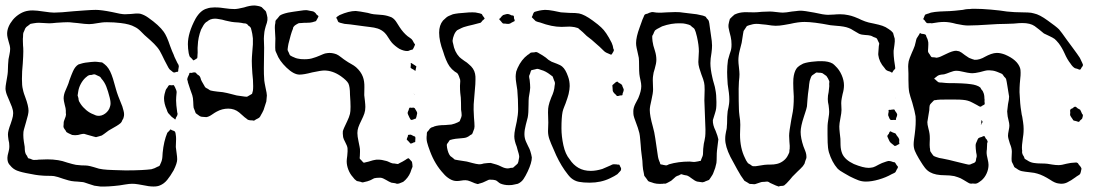

<svg xmlns="http://www.w3.org/2000/svg" viewBox="-21 -629 3993 700"><path d="M597 -153Q598 -154 598.5 -155.5Q599 -157 600 -157L603 -156Q606 -154 609.5 -153Q613 -152 616 -150Q618 -148 619 -143Q620 -138 620 -136Q621 -131 621 -122L620 -93Q621 -83 623 -70Q625 -57 625 -48Q625 -34 612 -8Q600 13 588.5 27Q577 41 562 47Q553 51 539 51Q522 51 500 46Q495 45 483 43Q471 41 461 41Q451 41 436 43.5Q421 46 414 47Q373 52 345 51L323 48Q306 43 301 41Q284 35 282 35L261 33Q253 33 239 31Q232 30 210 23Q188 15 176 13Q168 12 154 12Q140 12 131 11Q112 10 74 2Q69 1 60.5 -1Q52 -3 41 -7Q26 -13 16 -26Q11 -31 10 -34Q6 -41 6 -54Q6 -61 10 -75Q11 -79 12 -84Q13 -89 13 -96Q13 -109 10 -119Q8 -133 8 -139Q8 -152 18 -178Q19 -181 23 -193.5Q27 -206 27 -216Q27 -227 22.5 -239Q18 -251 13 -262Q12 -265 6 -278.5Q0 -292 -1 -305Q-1 -314 1.5 -327.5Q4 -341 5 -348Q7 -359 7.5 -367Q8 -375 8 -380Q8 -391 10 -413Q11 -419 13.5 -430.5Q16 -442 16 -451Q16 -461 10 -479Q9 -482 7 -490.5Q5 -499 5 -506Q5 -531 26 -557Q37 -570 52 -579Q67 -588 83 -590Q88 -591 99 -591Q112 -591 138 -587Q164 -583 176 -583Q199 -583 247 -588Q260 -589 287.5 -591Q315 -593 328 -593Q348 -593 388 -585L416 -579Q428 -577 434 -577L456 -578Q477 -581 490 -579Q505 -575 519 -565Q559 -537 576 -513Q587 -498 599 -462Q607 -440 612 -430Q615 -421 619 -413.5Q623 -406 626 -399Q630 -394 631 -388L630 -380Q629 -378 629 -373.5Q629 -369 628 -368Q627 -367 624 -367Q621 -367 620 -366Q619 -366 616 -365Q613 -364 612 -365Q611 -365 608.5 -367Q606 -369 605 -370Q603 -372 600.5 -373.5Q598 -375 596 -378Q594 -380 589 -390Q581 -406 579 -409Q577 -412 569.5 -428.5Q562 -445 552 -457Q542 -469 527.5 -482Q513 -495 506 -501Q502 -505 491.5 -515.5Q481 -526 470 -531Q453 -541 419 -545Q395 -548 369 -548Q358 -548 350.5 -547Q343 -546 337 -545Q315 -541 304 -541Q291 -541 261 -545Q256 -545 245 -546.5Q234 -548 226 -548Q213 -548 185 -546Q167 -544 158 -544Q148 -544 139 -545Q130 -546 120 -546Q113 -546 101 -544L90 -542L81 -535Q80 -534 77.5 -532.5Q75 -531 73 -528Q71 -526 70 -523Q69 -520 68 -518L64 -509Q63 -504 63 -495Q62 -488 62.5 -478Q63 -468 63 -463Q64 -456 64 -442Q64 -427 62 -397Q59 -369 59 -341Q59 -316 62 -305Q64 -295 66.5 -287.5Q69 -280 71 -275Q83 -243 83 -225Q83 -213 74 -184Q67 -161 66 -156Q64 -150 64 -137Q64 -126 66 -112.5Q68 -99 69 -94Q69 -90 69.5 -82.5Q70 -75 72 -70Q72 -68 78 -60Q78 -59 79 -57Q80 -55 82 -52L90 -50Q98 -46 101 -46H106Q116 -46 120 -47L152 -48Q172 -48 191 -45Q205 -43 225 -36Q245 -30 256 -28L277 -26Q292 -26 299 -25Q306 -24 320 -20L340 -14Q354 -11 371 -10Q388 -9 394 -9Q442 -7 466 -8Q474 -8 494.5 -9Q515 -10 531 -12Q543 -15 553 -21Q554 -21 556 -22Q558 -23 561 -25Q562 -26 563 -29.5Q564 -33 565 -34Q570 -44 571 -56.5Q572 -69 572 -72Q576 -114 589 -145Q589 -145 597 -153ZM430 -202Q429 -196 425 -191Q423 -185 421 -183Q419 -180 416.5 -178.5Q414 -177 412 -175Q405 -170 394 -164Q383 -158 375 -153Q354 -137 350 -135L340 -132Q331 -129 329 -129L321 -131L296 -138Q287 -141 286 -141H284Q280 -141 273.5 -139.5Q267 -138 264 -137Q253 -135 242 -137Q239 -138 235.5 -140Q232 -142 229 -143Q228 -144 222 -147Q220 -149 219 -151.5Q218 -154 216 -156Q215 -158 213 -160.5Q211 -163 211 -165Q210 -167 210.5 -170.5Q211 -174 211 -176Q211 -184 212 -187Q213 -191 216 -198Q219 -205 219 -208Q220 -211 219.5 -213Q219 -215 219 -217V-226Q219 -233 215 -247Q211 -263 211 -270Q211 -284 217.5 -298.5Q224 -313 225 -316Q229 -325 232 -336Q240 -358 245 -369Q253 -387 265 -394Q267 -395 270 -395.5Q273 -396 275 -397Q287 -401 311 -403L325 -404Q331 -404 345 -402Q350 -402 352 -401L360 -395Q376 -383 386 -356Q391 -343 395.5 -326Q400 -309 402 -303Q407 -284 425 -241Q426 -238 429.5 -225Q433 -212 430 -202ZM349 -342Q345 -349 342 -350Q340 -351 336.5 -352.5Q333 -354 331 -355Q329 -356 327 -357Q325 -358 323 -358Q318 -358 314 -356Q305 -356 302 -354Q299 -353 296 -350Q293 -347 291 -346Q281 -337 273.5 -323Q266 -309 264 -294Q264 -291 263 -287.5Q262 -284 262 -281L265 -271Q265 -266 267 -260Q268 -258 273 -250Q281 -238 293.5 -227.5Q306 -217 320 -212Q330 -207 334 -207Q349 -205 362.5 -215Q376 -225 380 -240Q382 -246 382 -251Q382 -258 381 -263.5Q380 -269 379 -273Q373 -297 366.5 -313.5Q360 -330 349 -342ZM592 -217Q590 -220 589 -223Q588 -226 587 -229Q577 -251 577 -271Q577 -276 579 -286Q582 -298 583 -300Q584 -303 586 -305.5Q588 -308 590 -311Q593 -317 595 -318Q596 -319 600 -318.5Q604 -318 605 -318Q606 -318 609 -318.5Q612 -319 613 -318Q614 -317 615 -314.5Q616 -312 617 -311Q623 -299 623 -293Q621 -273 621 -263Q621 -248 625 -220Q625 -219 626 -216Q627 -213 626 -212Q626 -208 620 -199Q620 -194 618 -194Q617 -193 616.5 -193.5Q616 -194 616 -195L605 -203Z M940 -228Q935 -217 930 -209Q929 -207 928 -205Q927 -203 925 -201Q923 -199 919 -197Q915 -195 913 -194L905 -189L900 -190Q888 -190 884 -192Q881 -193 877 -197Q872 -200 863.5 -208Q855 -216 851 -219Q834 -233 811 -233Q789 -233 769 -222Q763 -219 751.5 -211Q740 -203 731 -202L718 -203Q710 -203 704 -208Q694 -215 693 -216Q692 -217 689 -226L685 -236Q684 -242 683.5 -257.5Q683 -273 680 -282Q677 -290 672 -304.5Q667 -319 664 -329Q664 -332 662.5 -336Q661 -340 662 -342Q662 -345 668 -357Q669 -358 669 -360Q669 -362 670 -363Q672 -364 673.5 -363.5Q675 -363 676 -363Q687 -366 690 -365Q692 -365 694.5 -362Q697 -359 698 -358Q706 -353 707 -351Q710 -347 712 -338Q713 -335 723 -318Q726 -312 727 -311Q729 -309 732 -307.5Q735 -306 737 -305Q745 -299 747 -299L757 -297Q769 -295 791 -293Q808 -290 820.5 -286.5Q833 -283 842 -281Q854 -279 870 -277Q872 -277 875.5 -276.5Q879 -276 881 -277Q883 -278 893 -284L898 -287Q899 -289 899.5 -292.5Q900 -296 901 -298Q902 -304 902 -315Q902 -338 899 -362Q897 -392 897 -407Q897 -418 899 -442Q902 -469 901 -489Q899 -508 896 -518Q895 -520 894.5 -523.5Q894 -527 893 -528Q891 -532 884 -536Q882 -540 878 -542Q875 -544 867 -544Q859 -546 848.5 -547Q838 -548 834 -548Q823 -549 815 -551Q807 -553 801 -554Q788 -558 779 -559Q769 -561 763 -561Q754 -561 746 -558Q743 -557 739.5 -554.5Q736 -552 735 -551Q728 -547 728 -546Q722 -541 712 -521Q701 -492 700 -463Q699 -454 699.5 -445.5Q700 -437 699 -428Q699 -420 698 -417Q697 -416 693 -413.5Q689 -411 687 -410Q686 -410 686 -409Q686 -408 685 -409Q684 -409 681 -412Q679 -415 675 -418.5Q671 -422 670 -424Q669 -426 668.5 -429.5Q668 -433 667 -435Q664 -452 664 -468Q664 -509 692 -561Q710 -592 734 -598Q745 -602 761 -602Q774 -602 783 -601Q792 -600 798 -599Q818 -596 834 -596Q845 -596 869 -602Q890 -609 906 -609Q911 -609 921 -607Q923 -607 927 -605.5Q931 -604 933 -603Q933 -603 941 -595Q949 -588 949 -586Q950 -584 950.5 -580.5Q951 -577 952 -575Q952 -573 953 -570Q954 -567 954 -565Q955 -556 952 -546Q949 -536 948 -534Q944 -520 943 -513Q941 -495 941 -488L942 -455L941 -380Q941 -355 942 -345Q942 -336 944 -325.5Q946 -315 947 -310Q952 -288 952 -281Q952 -277 950 -259Z M1481 -39Q1483 -29 1483 -21L1479 -11Q1473 11 1457 27L1449 34Q1447 35 1439 38Q1437 39 1434 40Q1431 41 1428 41Q1424 41 1420 39L1406 37Q1398 34 1386.5 27Q1375 20 1367 19H1361Q1351 19 1343 21Q1339 23 1333.5 26Q1328 29 1324 30Q1320 32 1310 34L1302 36Q1298 36 1294 34Q1292 33 1287.5 32.5Q1283 32 1280 31Q1271 25 1265 16Q1255 5 1249 -10.5Q1243 -26 1243 -41Q1243 -47 1245 -61Q1247 -80 1246 -89Q1245 -97 1238 -110Q1231 -123 1230 -129Q1228 -144 1229 -151Q1230 -155 1231.5 -158Q1233 -161 1234 -164Q1238 -173 1245 -187.5Q1252 -202 1255 -214Q1257 -222 1257 -240Q1257 -256 1255 -284Q1255 -313 1249 -325Q1243 -336 1222 -351Q1192 -372 1161 -372Q1150 -372 1117 -365Q1087 -357 1071 -357Q1050 -357 1023.5 -382.5Q997 -408 988 -433Q984 -441 983 -445Q982 -455 982.5 -468.5Q983 -482 983 -489Q983 -498 982 -507.5Q981 -517 981 -527Q981 -536 982 -541Q983 -544 983 -548Q983 -552 984 -554Q985 -556 990 -561L999 -572Q1007 -578 1029 -583Q1045 -586 1075 -590Q1087 -592 1095 -592Q1099 -592 1107 -590Q1122 -588 1125 -585Q1129 -583 1134 -575Q1135 -574 1137 -573Q1139 -572 1140 -570Q1140 -568 1138 -564.5Q1136 -561 1135 -559L1131 -552Q1129 -551 1124.5 -550Q1120 -549 1118 -548Q1111 -546 1098.5 -546Q1086 -546 1077 -545Q1070 -545 1067 -544Q1063 -542 1058 -539Q1053 -536 1050 -532Q1047 -529 1047 -524Q1043 -515 1039 -501Q1037 -492 1033.5 -480Q1030 -468 1029 -460Q1029 -457 1028 -452.5Q1027 -448 1028 -446Q1028 -444 1030 -441Q1032 -438 1032 -437Q1033 -435 1034 -432Q1035 -429 1037 -427Q1038 -426 1044 -423Q1058 -416 1067 -415Q1074 -413 1089 -413Q1109 -413 1122 -418Q1130 -420 1144 -426Q1160 -433 1164 -434Q1174 -436 1180 -436Q1193 -436 1206 -431Q1213 -428 1223 -420Q1233 -412 1241 -407Q1248 -402 1259 -396Q1270 -390 1277 -384Q1295 -368 1302 -349Q1308 -333 1307.5 -311Q1307 -289 1307 -282Q1308 -274 1309.5 -260.5Q1311 -247 1311 -239Q1311 -226 1307.5 -215.5Q1304 -205 1296 -189Q1289 -175 1285.5 -165Q1282 -155 1282 -144Q1282 -132 1286 -114Q1288 -106 1290 -94Q1292 -86 1291.5 -75.5Q1291 -65 1291 -61Q1291 -59 1290.5 -55.5Q1290 -52 1291 -50Q1291 -50 1297 -44Q1298 -43 1300.5 -40Q1303 -37 1305 -36H1307L1315 -38Q1321 -39 1330 -42Q1339 -45 1346 -46Q1350 -47 1357 -47Q1371 -47 1388 -42Q1392 -41 1398 -38Q1404 -35 1408 -34Q1410 -33 1414.5 -33Q1419 -33 1422 -32L1430 -31L1437 -35Q1441 -37 1446 -39.5Q1451 -42 1457 -46Q1458 -47 1462 -49.5Q1466 -52 1467 -52Q1469 -52 1470 -51Q1471 -50 1472 -49Q1479 -42 1481 -39ZM1209 -557 1205 -564Q1205 -567 1217 -574Q1251 -589 1276 -589Q1289 -588 1320 -582Q1333 -578 1342 -577Q1349 -576 1366.5 -575Q1384 -574 1398 -569Q1407 -566 1408 -565Q1418 -559 1425.5 -546.5Q1433 -534 1436 -530Q1449 -510 1465 -497Q1467 -495 1473.5 -491Q1480 -487 1483 -482L1489 -471Q1490 -470 1491 -469Q1492 -468 1492 -466Q1492 -465 1491 -463.5Q1490 -462 1490 -461Q1489 -459 1487.5 -455.5Q1486 -452 1484 -449Q1483 -448 1479.5 -447.5Q1476 -447 1474 -446Q1472 -445 1469.5 -444Q1467 -443 1463 -443Q1451 -443 1435 -451Q1419 -461 1408 -473Q1402 -480 1395 -491.5Q1388 -503 1382 -509Q1371 -520 1356 -525Q1343 -529 1328 -530.5Q1313 -532 1308 -533L1256 -540L1235 -542L1219 -546Q1218 -547 1216.5 -547Q1215 -547 1214 -548Q1212 -549 1210.5 -552.5Q1209 -556 1209 -557ZM1497 -387 1494 -373Q1494 -371 1494 -371Q1493 -370 1487 -375Q1477 -380 1476 -382V-384L1477 -393Q1477 -394 1476.5 -396Q1476 -398 1477 -399Q1478 -400 1479.5 -398.5Q1481 -397 1482 -397Q1495 -389 1497 -387ZM1490 -283Q1488 -285 1488 -288L1487 -290Q1488 -289 1488.5 -286.5Q1489 -284 1490 -283ZM1490 -283ZM1500 -216Q1500 -214 1497 -202Q1496 -201 1496 -199.5Q1496 -198 1495 -197Q1494 -196 1492.5 -196Q1491 -196 1490 -195Q1481 -191 1478 -192Q1476 -192 1472 -200Q1465 -214 1465 -217Q1465 -219 1466.5 -222.5Q1468 -226 1469 -228Q1469 -230 1470 -232.5Q1471 -235 1472 -236Q1473 -237 1476 -236.5Q1479 -236 1480 -236Q1481 -236 1484.5 -236.5Q1488 -237 1490 -235Q1492 -234 1492 -233Q1492 -232 1493 -231Q1494 -229 1497 -224.5Q1500 -220 1500 -216ZM1493 -117V-113Q1493 -111 1491 -110.5Q1489 -110 1488 -110Q1487 -109 1482 -107Q1477 -105 1475 -106L1470 -112Q1462 -120 1462 -120V-121Q1462 -124 1466 -132Q1466 -136 1467 -137Q1468 -138 1477 -138L1487 -133Q1488 -132 1489.5 -132Q1491 -132 1492 -131Q1494 -129 1493.5 -123.5Q1493 -118 1493 -117Z M1955 -592 1966 -593Q1979 -593 1997 -589.5Q2015 -586 2024 -584L2055 -582Q2079 -582 2090 -580Q2110 -576 2140 -554Q2162 -538 2171 -529Q2189 -513 2209 -473Q2214 -462 2215 -452Q2218 -447 2217 -445Q2217 -443 2210 -432Q2208 -430 2208 -430Q2207 -429 2204.5 -430.5Q2202 -432 2201 -432Q2187 -437 2181 -443Q2163 -461 2153 -469L2136 -484Q2130 -488 2118 -498Q2102 -514 2093 -521Q2091 -522 2089.5 -524Q2088 -526 2085 -527Q2083 -528 2079.5 -528.5Q2076 -529 2074 -530Q2062 -532 2055 -532L2026 -531Q1991 -531 1948 -547Q1944 -548 1940 -549Q1936 -550 1932 -552Q1932 -552 1924 -560Q1918 -566 1918 -566Q1918 -568 1919.5 -570Q1921 -572 1921 -574Q1922 -576 1923 -579Q1924 -582 1926 -584Q1927 -586 1936 -588Q1940 -589 1946 -590.5Q1952 -592 1955 -592ZM2230 6Q2220 13 2203 21Q2170 37 2129 37Q2106 37 2090 34Q2074 31 2061 20Q2052 12 2038 -8Q2015 -41 1998 -83Q1987 -107 1982 -121.5Q1977 -136 1977 -151L1978 -182L1977 -219Q1977 -235 1979 -243Q1981 -254 1989 -274Q2000 -297 2001 -316Q2003 -325 2002 -328Q2002 -330 1999 -336Q1998 -339 1996.5 -343Q1995 -347 1994 -350L1986 -356Q1968 -370 1952 -374Q1950 -375 1945 -376.5Q1940 -378 1937 -378L1929 -376Q1927 -375 1922.5 -374.5Q1918 -374 1916 -373Q1915 -372 1913.5 -367.5Q1912 -363 1912 -362L1908 -352Q1908 -346 1910 -338Q1912 -320 1912 -309Q1912 -302 1907 -274Q1906 -265 1906 -247Q1906 -216 1903 -201Q1901 -193 1896 -174Q1891 -155 1891 -140Q1891 -125 1897 -112Q1903 -99 1904 -97Q1906 -93 1908.5 -88Q1911 -83 1913 -76Q1916 -67 1918 -55Q1918 -36 1903 -4Q1895 13 1887.5 24Q1880 35 1867 41L1853 44Q1847 46 1834 46Q1817 46 1803 40Q1799 38 1794 33.5Q1789 29 1785 28Q1779 26 1765 26H1764Q1761 26 1756.5 28.5Q1752 31 1749 32Q1740 37 1728 40Q1726 40 1724.5 41Q1723 42 1720 42Q1719 42 1710 39Q1705 37 1694.5 32.5Q1684 28 1676 28Q1668 28 1660 29.5Q1652 31 1644 31Q1631 31 1618 23Q1605 15 1596 4Q1565 -29 1547 -77Q1539 -98 1536 -110.5Q1533 -123 1535 -137Q1535 -145 1536 -147Q1537 -149 1542 -154Q1546 -161 1550 -163Q1553 -165 1556 -165.5Q1559 -166 1562 -168Q1577 -173 1601 -173L1625 -175Q1638 -178 1648 -183L1655 -187L1658 -195Q1659 -197 1660.5 -201Q1662 -205 1662 -207V-211Q1662 -217 1660 -229Q1660 -258 1659 -273Q1658 -280 1657 -290.5Q1656 -301 1656 -316L1657 -333Q1657 -340 1655 -343Q1652 -353 1649 -358Q1648 -361 1643.5 -364Q1639 -367 1637 -368Q1626 -376 1618 -387Q1611 -397 1605 -411.5Q1599 -426 1595 -440Q1580 -479 1580 -510Q1580 -537 1594 -554L1606 -565Q1611 -570 1630 -577Q1646 -581 1680 -583Q1687 -584 1702 -584Q1714 -584 1720 -582Q1722 -582 1727.5 -580.5Q1733 -579 1735 -578Q1737 -576 1738 -573.5Q1739 -571 1741 -569Q1742 -568 1744 -565Q1746 -562 1746 -561Q1740 -555 1738 -554Q1734 -548 1731 -546L1723 -544Q1708 -540 1704 -539Q1701 -538 1685 -534.5Q1669 -531 1656 -524L1646 -519Q1639 -513 1634.5 -502Q1630 -491 1629 -481Q1629 -476 1631 -470Q1636 -440 1654 -421Q1658 -417 1672 -407Q1682 -401 1688 -395Q1707 -380 1711 -360Q1713 -351 1712.5 -339Q1712 -327 1712 -322L1706 -249Q1705 -233 1707 -201Q1709 -179 1709 -168Q1709 -160 1705 -152Q1702 -143 1700 -140L1693 -136Q1692 -135 1688.5 -132.5Q1685 -130 1682 -129Q1678 -127 1671 -126Q1664 -125 1661 -125Q1635 -123 1629 -121Q1627 -120 1623.5 -119.5Q1620 -119 1619 -118Q1617 -117 1614 -111Q1613 -110 1610.5 -106.5Q1608 -103 1608 -101V-99L1609 -90Q1613 -69 1621 -60L1629 -54Q1631 -53 1633 -50.5Q1635 -48 1638 -47L1649 -45L1681 -40Q1689 -38 1702 -34.5Q1715 -31 1725 -30Q1731 -30 1735.5 -31Q1740 -32 1743 -33Q1759 -35 1768 -35Q1773 -34 1789 -29Q1796 -27 1808 -21Q1820 -15 1830 -15Q1835 -15 1841 -17Q1848 -17 1850 -18L1859 -26Q1860 -27 1863 -29.5Q1866 -32 1867 -34Q1868 -36 1869 -40Q1870 -44 1870 -46Q1870 -48 1871 -51Q1872 -54 1872 -57Q1872 -61 1870 -69Q1868 -76 1866 -82.5Q1864 -89 1863 -94Q1854 -116 1854 -132Q1854 -144 1857.5 -160.5Q1861 -177 1863 -186Q1868 -211 1868 -231Q1868 -267 1865 -301Q1864 -309 1861.5 -324Q1859 -339 1859 -350Q1859 -356 1861 -368Q1862 -371 1863.5 -374.5Q1865 -378 1866 -381Q1880 -412 1903 -429Q1907 -431 1909.5 -433.5Q1912 -436 1914 -437Q1918 -438 1926 -438Q1928 -438 1931 -439Q1934 -440 1935 -439Q1938 -439 1947 -433Q1955 -429 1969 -419Q1978 -410 1990 -404Q1997 -401 2009.5 -396.5Q2022 -392 2029 -386Q2041 -376 2050 -350Q2056 -334 2056 -315Q2056 -304 2052 -286Q2049 -274 2041 -252Q2040 -249 2036 -239.5Q2032 -230 2030 -221Q2026 -201 2026 -161Q2026 -132 2033 -99.5Q2040 -67 2056 -48Q2069 -28 2088 -17Q2107 -6 2133 -6Q2152 -6 2175 -13L2205 -26Q2207 -27 2210 -28.5Q2213 -30 2216 -30H2220Q2227 -30 2230 -29H2234Q2237 -29 2238 -27Q2239 -25 2239 -24Q2239 -23 2242 -18.5Q2245 -14 2242 -7ZM1831 -578Q1837 -577 1844 -573Q1850 -573 1852 -571Q1853 -569 1853 -562Q1854 -560 1855 -557Q1856 -554 1855 -552Q1854 -551 1850 -549.5Q1846 -548 1845 -547Q1838 -542 1834 -542H1830Q1824 -542 1821 -543H1815Q1812 -543 1809 -547Q1806 -551 1805 -552Q1799 -558 1799 -559Q1799 -560 1800.5 -561.5Q1802 -563 1803 -563Q1806 -568 1813 -574Q1817 -575 1821.5 -576.5Q1826 -578 1831 -578ZM2212 -313Q2212 -314 2211.5 -315.5Q2211 -317 2212 -318Q2212 -319 2214.5 -321Q2217 -323 2218 -324Q2219 -325 2222.5 -328Q2226 -331 2228 -331Q2230 -333 2235 -327Q2237 -326 2240 -324.5Q2243 -323 2245 -321Q2247 -319 2247.5 -317.5Q2248 -316 2248 -315Q2249 -312 2251 -308Q2253 -304 2253 -302Q2253 -299 2251.5 -294.5Q2250 -290 2249 -288Q2249 -284 2248 -282Q2247 -281 2240 -281Q2231 -278 2229 -279Q2227 -279 2225 -283Q2215 -291 2213 -298Z M2593 -80Q2592 -71 2592 -57.5Q2592 -44 2591 -35Q2587 -15 2581 -2Q2578 8 2569 20L2564 27L2551 32Q2549 33 2547 34Q2545 35 2543 35Q2542 36 2539 35.5Q2536 35 2535 35L2521 33Q2513 31 2501.5 22Q2490 13 2484 11Q2476 9 2473 9Q2464 6 2463 6Q2460 7 2458 8Q2456 9 2455 10Q2448 12 2443 15Q2438 19 2434 23Q2430 27 2426 30Q2412 38 2407 40Q2404 41 2401.5 40.5Q2399 40 2396 41Q2371 43 2355 36Q2352 35 2348.5 34Q2345 33 2342 31L2335 21L2328 12L2326 1Q2323 -11 2322 -25Q2321 -39 2321 -43Q2320 -53 2318 -67Q2316 -81 2315 -99Q2314 -108 2313 -121.5Q2312 -135 2310 -144Q2307 -158 2294 -192Q2293 -195 2291.5 -199Q2290 -203 2289 -208Q2288 -212 2288 -224Q2288 -236 2295.5 -251Q2303 -266 2306 -271Q2317 -297 2317 -315Q2317 -324 2314 -337Q2311 -350 2310 -359Q2309 -369 2309 -388Q2309 -408 2308 -418Q2307 -424 2303 -441Q2302 -445 2300 -454.5Q2298 -464 2298 -472Q2298 -494 2311 -529Q2314 -536 2317.5 -547Q2321 -558 2325 -566Q2326 -568 2327 -571Q2328 -574 2330 -576Q2331 -577 2334 -578Q2337 -579 2339 -579Q2349 -584 2352 -584Q2354 -585 2357 -585Q2362 -585 2366 -584Q2370 -583 2374 -583Q2386 -582 2411 -584L2441 -585Q2460 -585 2469 -583Q2515 -577 2519 -577Q2525 -576 2542 -572L2550 -569Q2553 -568 2555 -563Q2562 -556 2563 -553L2565 -544L2568 -522L2571 -501Q2575 -477 2575 -463Q2575 -451 2573 -436.5Q2571 -422 2570 -416L2569 -399Q2569 -377 2576 -347Q2578 -337 2582 -324Q2586 -311 2587 -303Q2591 -284 2591 -257Q2591 -241 2590 -234Q2589 -226 2586 -217Q2583 -208 2582 -204L2578 -191Q2577 -174 2588 -152Q2596 -132 2598 -121Q2597 -109 2593 -80ZM2551 -157Q2551 -171 2547 -263L2548 -302Q2548 -320 2546 -328Q2544 -338 2536 -358Q2532 -369 2528.5 -381Q2525 -393 2525 -403Q2525 -413 2526 -422.5Q2527 -432 2527 -442Q2527 -464 2520 -495Q2515 -516 2512 -521Q2511 -524 2507.5 -527Q2504 -530 2502 -531Q2496 -537 2495 -537Q2492 -539 2479 -542Q2472 -544 2459 -544Q2427 -545 2393 -533Q2387 -530 2374 -523L2367 -518Q2365 -515 2363.5 -511.5Q2362 -508 2361 -505L2357 -498V-490Q2357 -481 2361 -463Q2362 -459 2367 -443Q2372 -427 2372 -411Q2372 -398 2366 -378Q2361 -364 2360 -352Q2359 -347 2359 -336L2360 -303Q2360 -290 2354 -264Q2348 -240 2348 -228Q2348 -207 2359 -168Q2365 -147 2368 -125L2378 -57Q2379 -50 2384 -38Q2385 -37 2385.5 -34Q2386 -31 2387 -30Q2389 -29 2391.5 -29Q2394 -29 2396 -28Q2399 -28 2401.5 -27Q2404 -26 2407 -26Q2410 -26 2413 -27.5Q2416 -29 2418 -30Q2452 -40 2493 -40Q2497 -40 2503.5 -39Q2510 -38 2514 -39Q2517 -39 2520 -40Q2523 -41 2526 -41Q2527 -42 2530 -42Q2533 -42 2534 -43L2536 -49Q2542 -61 2542 -68Q2542 -86 2545 -105Q2546 -110 2547.5 -116.5Q2549 -123 2550 -131Q2551 -138 2551 -157Z M3248 -27Q3253 -22 3253 -20Q3252 -17 3251 -15Q3250 -13 3249 -12L3244 -2Q3243 0 3237.5 2.5Q3232 5 3230 6Q3209 18 3183 25.5Q3157 33 3136 33Q3121 33 3108 28Q3095 23 3077 14Q3071 10 3056 2Q3041 -6 3032 -15Q3012 -38 3001 -74Q2997 -89 2996.5 -109Q2996 -129 2996 -138V-160Q2996 -174 2997 -181Q2998 -190 3000 -201.5Q3002 -213 3002 -221Q3002 -229 3000 -245Q2997 -257 2997 -268Q2997 -281 3000 -293Q3000 -297 3001.5 -306.5Q3003 -316 3002 -323Q3002 -325 3002.5 -328.5Q3003 -332 3002 -334Q2998 -344 2992 -352Q2991 -353 2982 -359Q2981 -360 2978.5 -361.5Q2976 -363 2974 -363Q2971 -364 2963 -364Q2962 -364 2958.5 -364.5Q2955 -365 2954 -364L2947 -359Q2939 -354 2938 -352Q2936 -349 2934 -343Q2932 -337 2931 -334Q2930 -329 2929 -321.5Q2928 -314 2928 -310Q2924 -283 2923 -267L2921 -241Q2919 -231 2915 -219.5Q2911 -208 2910 -204Q2898 -168 2898 -148Q2898 -126 2908 -96Q2909 -93 2914.5 -79.5Q2920 -66 2919 -53L2915 -42Q2914 -40 2913.5 -37Q2913 -34 2912 -32Q2912 -32 2906 -23Q2897 -13 2887 -4Q2868 15 2868 15Q2865 19 2858.5 26.5Q2852 34 2847 39L2838 47Q2835 49 2825 49L2817 51Q2811 48 2809 48Q2805 46 2787 38Q2780 33 2777 33H2775L2765 34Q2758 34 2754 35Q2750 36 2743.5 38.5Q2737 41 2733 42Q2730 43 2726.5 42.5Q2723 42 2722 42Q2714 42 2711 41L2705 37L2693 30L2684 17Q2680 12 2675.5 3.5Q2671 -5 2667 -11L2642 -57Q2623 -95 2623 -122Q2623 -131 2624 -137.5Q2625 -144 2626 -149Q2627 -153 2628 -158Q2629 -163 2629 -169Q2630 -178 2630 -191Q2630 -204 2631 -213Q2631 -222 2635 -238Q2636 -243 2637 -250Q2638 -257 2638 -267Q2638 -286 2632 -322Q2630 -352 2630 -366Q2630 -389 2633 -410L2639 -431Q2640 -435 2642 -440Q2644 -445 2645 -452Q2646 -457 2646 -467Q2646 -482 2643 -495Q2642 -501 2638 -515Q2634 -529 2635 -539Q2635 -541 2636 -544Q2637 -547 2637 -549L2640 -560Q2648 -568 2648 -568L2657 -576Q2665 -579 2667 -580Q2682 -585 2701 -584.5Q2720 -584 2728 -584Q2739 -584 2757 -586L2786 -587Q2794 -587 2810 -585Q2826 -583 2833 -583Q2844 -583 2866 -587Q2871 -587 2880.5 -588.5Q2890 -590 2898 -590Q2911 -590 2948 -583Q2982 -575 2998 -575L3021 -576Q3028 -577 3043 -577Q3057 -577 3071 -574Q3082 -572 3094 -567.5Q3106 -563 3110 -561Q3117 -557 3133 -551Q3143 -547 3165 -543Q3184 -539 3196 -535Q3208 -531 3219 -523Q3229 -517 3235 -509L3238 -498Q3241 -489 3241 -488Q3242 -479 3240 -465.5Q3238 -452 3237 -444V-435Q3237 -427 3239 -409L3242 -389L3243 -380Q3242 -377 3239.5 -375Q3237 -373 3236 -371Q3235 -370 3233.5 -367Q3232 -364 3231 -364L3224 -368Q3215 -370 3211 -373Q3208 -375 3206.5 -377.5Q3205 -380 3204 -381Q3184 -403 3181 -429V-434Q3181 -441 3182 -447.5Q3183 -454 3183 -461Q3183 -463 3184 -466.5Q3185 -470 3184 -472L3180 -480Q3179 -482 3177.5 -485.5Q3176 -489 3174 -490Q3173 -491 3164 -494Q3155 -499 3153 -499Q3145 -501 3132.5 -501.5Q3120 -502 3111 -506L3092 -517Q3080 -525 3073 -527Q3058 -533 3028 -535L3007 -537Q2945 -549 2912 -549Q2890 -549 2860 -542Q2854 -541 2837.5 -538Q2821 -535 2807 -535Q2796 -535 2772 -539Q2767 -539 2756 -540.5Q2745 -542 2737 -542Q2725 -542 2710 -537L2702 -534Q2702 -534 2696 -525Q2690 -516 2690 -516L2688 -505L2683 -473Q2681 -465 2676 -445.5Q2671 -426 2671 -409Q2671 -400 2673 -384Q2675 -366 2675 -358Q2675 -349 2673 -331L2672 -305Q2672 -255 2673 -230Q2673 -223 2675 -207Q2678 -191 2678 -174L2677 -138Q2677 -89 2695 -53Q2699 -43 2706 -34L2716 -28Q2717 -27 2719 -25.5Q2721 -24 2724 -23H2734Q2742 -24 2750 -25.5Q2758 -27 2766 -28Q2775 -29 2788 -29Q2801 -29 2809 -31Q2821 -33 2832 -40.5Q2843 -48 2849 -58Q2850 -60 2852.5 -64.5Q2855 -69 2856 -72Q2857 -74 2857 -78.5Q2857 -83 2858 -86Q2859 -95 2857 -113L2856 -134Q2856 -149 2864 -193Q2871 -225 2872 -245Q2873 -256 2873 -277Q2871 -309 2871 -326Q2871 -344 2873 -353Q2877 -374 2887 -384Q2893 -390 2907 -397Q2923 -403 2951 -405Q2958 -406 2974 -406Q3000 -406 3015 -397Q3018 -395 3020.5 -392.5Q3023 -390 3025 -388Q3039 -375 3047.5 -355.5Q3056 -336 3056 -318Q3056 -303 3051 -286Q3050 -282 3048 -271.5Q3046 -261 3046 -253L3047 -228Q3047 -218 3043 -198Q3039 -178 3039 -168Q3039 -159 3040.5 -145.5Q3042 -132 3043 -123Q3043 -117 3043.5 -99.5Q3044 -82 3050 -68Q3060 -46 3092 -31Q3126 -17 3146 -17Q3152 -17 3162 -19Q3169 -21 3183 -29Q3186 -31 3194.5 -34.5Q3203 -38 3210 -40Q3219 -43 3221 -42Q3226 -42 3236 -38Q3240 -38 3241 -37Q3243 -36 3245 -32Q3247 -28 3248 -27ZM3240 -277ZM3240 -277ZM3243 -273 3240 -277ZM3243 -273Q3244 -272 3244 -270ZM3242 -225Q3243 -224 3246.5 -219Q3250 -214 3250 -211V-210Q3250 -208 3248.5 -204Q3247 -200 3246 -198Q3246 -193 3245 -192Q3243 -191 3241.5 -191.5Q3240 -192 3239 -192Q3237 -192 3232 -191.5Q3227 -191 3226 -192Q3222 -194 3217 -209Q3217 -214 3219 -222Q3219 -223 3218.5 -224.5Q3218 -226 3219 -228Q3221 -229 3223.5 -228.5Q3226 -228 3228 -229L3237 -230Q3240 -230 3241 -228Q3242 -226 3242 -225ZM3258 -105Q3258 -103 3255 -103Q3246 -97 3242 -97Q3240 -97 3239 -98Q3238 -99 3237 -100Q3235 -102 3230 -105.5Q3225 -109 3222 -114L3216 -127Q3216 -128 3215 -129.5Q3214 -131 3214 -132Q3214 -136 3220 -142Q3220 -144 3221.5 -146.5Q3223 -149 3224 -150Q3225 -151 3234 -146Q3243 -143 3244 -142Q3245 -142 3247 -137Q3248 -135 3251.5 -131Q3255 -127 3256 -124Q3258 -121 3257.5 -116Q3257 -111 3257 -110Q3258 -109 3258 -105Z M3358 -545Q3355 -547 3349 -556Q3345 -558 3345 -560L3347 -564Q3348 -566 3349.5 -570.5Q3351 -575 3353 -576Q3354 -577 3355.5 -577Q3357 -577 3358 -578Q3363 -579 3373 -583Q3387 -586 3404.5 -587Q3422 -588 3427 -588Q3439 -588 3461 -590L3489 -593Q3493 -594 3499 -595Q3505 -596 3514 -596Q3519 -597 3532 -597Q3557 -597 3591.5 -594Q3626 -591 3650 -587Q3678 -584 3706 -584Q3712 -584 3726 -583.5Q3740 -583 3749 -580Q3769 -576 3799 -554Q3830 -532 3840 -522Q3848 -513 3869 -483Q3875 -474 3889 -456Q3909 -429 3916 -418Q3918 -414 3925 -399Q3925 -398 3926.5 -395Q3928 -392 3927 -391Q3927 -389 3925.5 -387Q3924 -385 3923 -384Q3919 -376 3917 -375H3916Q3913 -375 3907 -378Q3905 -379 3901.5 -379.5Q3898 -380 3897 -381Q3889 -386 3882 -397Q3870 -412 3860 -435Q3851 -455 3839 -471Q3830 -482 3824 -487Q3817 -492 3805 -497.5Q3793 -503 3785 -507Q3784 -508 3768 -521L3751 -534Q3735 -545 3706 -545Q3695 -545 3675 -543L3648 -542Q3619 -542 3578 -539Q3562 -538 3543.5 -537Q3525 -536 3508 -536Q3493 -536 3465 -542Q3440 -549 3421 -549Q3403 -549 3376 -544Q3372 -545 3366.5 -544.5Q3361 -544 3358 -545ZM3917 5Q3915 8 3909.5 11Q3904 14 3902 16Q3883 30 3869 36.5Q3855 43 3839 40Q3826 39 3807 26Q3796 19 3784 13Q3772 7 3761 4Q3753 1 3733 -1Q3714 -3 3704.5 -5Q3695 -7 3686 -14Q3679 -18 3677 -20Q3676 -22 3673 -29L3668 -39Q3667 -43 3667 -51L3668 -76Q3668 -89 3661 -105Q3654 -126 3654 -134Q3654 -141 3656.5 -153Q3659 -165 3659 -171Q3659 -179 3655.5 -192.5Q3652 -206 3652 -212L3651 -223Q3651 -225 3654 -249Q3658 -267 3658 -277Q3658 -279 3652 -314Q3649 -334 3647 -341Q3645 -345 3642.5 -347Q3640 -349 3639 -351L3634 -358Q3632 -360 3628 -361.5Q3624 -363 3622 -364Q3604 -372 3593 -372Q3581 -374 3568 -370.5Q3555 -367 3551 -366Q3533 -362 3524 -362Q3518 -362 3506 -364Q3499 -365 3487 -368Q3475 -371 3466 -371Q3456 -371 3442.5 -365.5Q3429 -360 3421 -358Q3418 -358 3411 -357Q3404 -356 3400 -354Q3396 -352 3393.5 -349.5Q3391 -347 3389 -346Q3388 -345 3387 -344.5Q3386 -344 3385 -343Q3385 -342 3386.5 -340.5Q3388 -339 3389 -339Q3397 -331 3401 -329Q3404 -328 3412 -328Q3430 -326 3438 -326Q3492 -326 3519 -322Q3528 -321 3537.5 -318Q3547 -315 3553 -310Q3554 -309 3557 -303Q3563 -297 3564 -292Q3568 -284 3568 -270Q3569 -266 3568.5 -262Q3568 -258 3569 -254V-249Q3567 -247 3559 -243Q3558 -242 3556.5 -241Q3555 -240 3554 -240Q3550 -240 3541 -246Q3535 -249 3525 -254.5Q3515 -260 3507 -262Q3493 -266 3465 -266H3422Q3404 -266 3395 -265Q3393 -264 3389.5 -264Q3386 -264 3384 -263Q3380 -259 3380 -259Q3371 -250 3370 -248Q3368 -245 3367.5 -237.5Q3367 -230 3367 -227Q3366 -219 3363.5 -206Q3361 -193 3360 -184Q3360 -175 3363.5 -162Q3367 -149 3368 -141Q3369 -135 3369 -122Q3369 -117 3368.5 -109Q3368 -101 3369 -90Q3370 -87 3370 -83Q3370 -79 3371 -77Q3371 -77 3377 -68Q3378 -67 3380 -64Q3382 -61 3384 -60Q3385 -59 3387.5 -58.5Q3390 -58 3391 -57Q3404 -52 3415 -51Q3441 -46 3459 -41L3500 -31Q3511 -28 3514 -29Q3516 -29 3518 -30Q3520 -31 3522 -32Q3532 -35 3534 -38Q3536 -39 3537 -44Q3538 -49 3538 -51Q3540 -57 3540 -60Q3540 -65 3538 -73Q3536 -89 3536 -96V-101Q3536 -105 3541 -115Q3541 -116 3543 -120Q3545 -124 3546 -125Q3550 -128 3559 -130Q3560 -131 3562.5 -132Q3565 -133 3567 -133Q3569 -133 3573 -124Q3578 -120 3579 -115Q3581 -112 3578 -107L3577 -84Q3576 -80 3576 -71Q3576 -65 3579.5 -50.5Q3583 -36 3583 -28Q3583 -12 3576 3.5Q3569 19 3557 29Q3553 32 3548 35.5Q3543 39 3539 40Q3536 41 3531.5 40.5Q3527 40 3525 40Q3523 40 3521 40.5Q3519 41 3516 40Q3514 40 3511.5 38.5Q3509 37 3507 36Q3503 34 3492 27Q3481 20 3471 17Q3468 16 3458 13Q3442 10 3425 10Q3389 10 3370 -1Q3359 -7 3351 -17.5Q3343 -28 3337 -38Q3331 -48 3329 -51Q3319 -68 3314.5 -79Q3310 -90 3310 -103Q3310 -110 3311.5 -121.5Q3313 -133 3314 -140Q3319 -178 3317 -205Q3315 -220 3305 -255Q3297 -279 3294 -292Q3291 -307 3291 -338V-361L3290 -387Q3290 -394 3292 -406Q3294 -415 3304 -438Q3308 -446 3314 -462Q3316 -468 3317.5 -476Q3319 -484 3321 -489Q3323 -493 3330 -503Q3332 -508 3333 -508Q3334 -509 3335.5 -507.5Q3337 -506 3338 -506Q3340 -506 3346 -505Q3352 -504 3354 -502Q3355 -501 3356 -497Q3357 -493 3358 -492Q3359 -490 3360.5 -486.5Q3362 -483 3362 -481Q3364 -475 3363.5 -466.5Q3363 -458 3363 -455Q3363 -452 3362.5 -447Q3362 -442 3363 -439Q3365 -435 3369 -430Q3372 -424 3375 -421Q3377 -420 3385 -420Q3388 -420 3391 -419Q3394 -418 3396 -419Q3398 -419 3402.5 -420.5Q3407 -422 3409 -423Q3412 -424 3428 -432Q3452 -444 3465 -444Q3468 -444 3476 -442Q3478 -441 3480.5 -439.5Q3483 -438 3485 -437Q3490 -433 3497 -428Q3504 -423 3512 -418L3525 -413Q3527 -413 3528.5 -412Q3530 -411 3533 -411Q3550 -410 3572 -423Q3576 -425 3581 -427.5Q3586 -430 3592 -432Q3604 -436 3612 -436H3615Q3627 -436 3643 -430Q3688 -411 3698 -381Q3700 -376 3700 -364Q3700 -352 3699 -346Q3698 -337 3697 -323.5Q3696 -310 3696 -293Q3698 -247 3702 -225Q3704 -209 3706 -203Q3707 -197 3709 -183.5Q3711 -170 3711 -159Q3711 -147 3710 -138.5Q3709 -130 3708 -124Q3704 -98 3705 -84Q3706 -81 3705.5 -77Q3705 -73 3706 -70Q3707 -65 3712 -58L3715 -50L3725 -44Q3735 -37 3747.5 -35Q3760 -33 3774 -33Q3788 -33 3797 -32Q3803 -31 3815.5 -29Q3828 -27 3838 -27Q3850 -27 3867 -32Q3885 -36 3895 -36Q3896 -36 3900.5 -36.5Q3905 -37 3907 -35Q3909 -35 3912 -29Q3920 -21 3922 -14Q3919 2 3917 5ZM3916 -189Q3914 -185 3913 -185Q3911 -184 3904 -187Q3902 -188 3898 -188.5Q3894 -189 3893 -190Q3891 -191 3891 -192Q3891 -193 3890 -194Q3882 -205 3881 -208Q3880 -210 3880.5 -213.5Q3881 -217 3881 -219Q3881 -220 3880.5 -224Q3880 -228 3882 -230Q3882 -231 3885 -232.5Q3888 -234 3889 -234Q3895 -240 3899 -240Q3902 -240 3908 -234Q3916 -230 3917 -229Q3919 -226 3924 -214Q3927 -211 3927 -210V-208Q3927 -204 3924 -196ZM3558 -179Q3558 -178 3557 -176Q3556 -174 3555 -175Q3554 -175 3556 -177L3557 -188Q3557 -191 3558 -191Q3562 -186 3561 -183Z"/></svg>

Font: Rubik-Burned
Style: Regular
Weight: 400
Designer: NaN (generative design), Hubert & Fischer (Rubik source font outlines)
Foundry: NaN, Hubert & Fischer
Version: Version 1.000